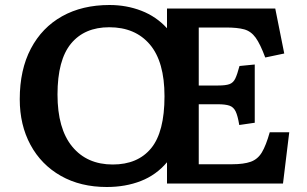

<svg xmlns="http://www.w3.org/2000/svg" viewBox="-20 -734 1229 768"><path d="M407 14Q302 14 223.5 -30.5Q145 -75 102 -154.5Q59 -234 59 -337Q59 -455 103.5 -539.5Q148 -624 228.5 -669Q309 -714 418 -714Q486 -714 545.5 -691Q605 -668 648 -621V-700H1081L1117 -520L1041 -504Q1021 -558 1002.5 -583.5Q984 -609 957 -616.5Q930 -624 884 -624H775V-392H853Q883 -392 898 -397.5Q913 -403 921 -419.5Q929 -436 938 -470L999 -476V-243L937 -234Q931 -271 922.5 -288.5Q914 -306 897.5 -311.5Q881 -317 851 -317H775V-77H908Q955 -77 983 -87Q1011 -97 1027.5 -124.5Q1044 -152 1059 -205H1137L1112 0H648V-85Q605 -34 543.5 -10Q482 14 407 14ZM431 -76Q531 -76 584.5 -141Q638 -206 638 -349Q638 -487 579.5 -556Q521 -625 417 -625Q318 -625 264 -559.5Q210 -494 210 -356Q210 -219 269 -147.5Q328 -76 431 -76Z"/></svg>

Font: Literata 7pt SemiBold
Style: Regular
Weight: 600
Designer: Latin by Veronika Burian and Jose Scaglione. Greek by Irene Vlachou. Cyrillic by Vera Evstafieva.
Foundry: TypeTogether
Version: Version 3.002